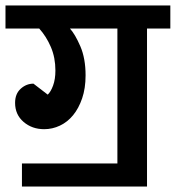

<svg xmlns="http://www.w3.org/2000/svg" viewBox="-30 -656 641 700"><path d="M50 -60H398V-552H225Q244 -531 263 -487Q282 -443 282 -381Q282 -334 269.5 -297.5Q257 -261 236.5 -236Q216 -211 188.5 -198Q161 -185 131 -185Q87 -185 56 -211.5Q25 -238 25 -281Q25 -314 45.5 -332.5Q66 -351 92 -351L144 -311Q155 -321 163.5 -344Q172 -367 172 -399Q172 -446 155.5 -484.5Q139 -523 113 -552H-10V-636H591V-552H506V24H50Z"/></svg>

Font: Ek Mukta SemiBold
Style: Regular
Weight: 600
Designer: Girish Dalvi and Yashodeep Gholap
Foundry: Ek Type
Version: Version 2.538;PS 1.002;hotconv 16.6.51;makeotf.lib2.5.65220;